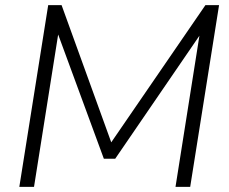

<svg xmlns="http://www.w3.org/2000/svg" viewBox="-20 -725 889 745"><path d="M55 0 167 -705H219L421 -147H394L777 -705H830L718 0H661L761 -632H785L427 -109H383L191 -631H212L112 0Z"/></svg>

Font: Nunito Sans 12pt ExtraLight 12pt Light
Style: Italic
Weight: 300
Italic angle: -9°
Version: Version 3.101;gftools[0.9.27]